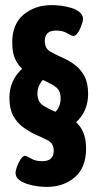

<svg xmlns="http://www.w3.org/2000/svg" viewBox="-20 -727 383 754"><path d="M163 7Q148 7 127.5 4.5Q107 2 87 -4.5Q67 -11 54 -21.5Q41 -32 41 -49Q41 -56 46.5 -72Q52 -88 61 -101.5Q70 -115 78 -115Q85 -115 102 -104.5Q119 -94 146 -94Q191 -94 191 -135Q191 -164 167.5 -176Q144 -188 114 -201Q90 -213 68 -229.5Q46 -246 31.5 -273Q17 -300 17 -343Q17 -411 67 -457Q50 -472 39 -496.5Q28 -521 28 -560Q28 -632 72.5 -669.5Q117 -707 184 -707Q199 -707 219.5 -704.5Q240 -702 260 -696Q280 -690 293 -679Q306 -668 306 -652Q306 -645 300.5 -629Q295 -613 286.5 -599.5Q278 -586 268 -586Q261 -586 244 -596.5Q227 -607 200 -607Q156 -607 156 -566Q156 -537 177.5 -524.5Q199 -512 229 -499Q253 -488 275 -471.5Q297 -455 311.5 -428Q326 -401 326 -358Q326 -291 279 -247Q296 -232 307 -207Q318 -182 318 -143Q318 -69 274 -31Q230 7 163 7ZM127 -360Q127 -329 146.5 -315Q166 -301 198 -288Q218 -309 218 -340Q218 -371 200 -384.5Q182 -398 148 -413Q127 -389 127 -360Z"/></svg>

Font: Asap Condensed SemiBold
Style: Regular
Weight: 600
Width: 3
Designer: Pablo Cosgaya
Foundry: Omnibus-Type
Version: Version 3.001; ttfautohint (v1.8.4.7-5d5b)